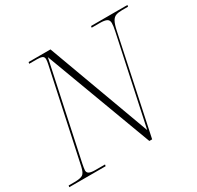

<svg xmlns="http://www.w3.org/2000/svg" viewBox="-164 -890 1091 1065"><g transform="rotate(-30 381.5 -357.0)"><path d="M-11 0 -9 -10H28Q66 -10 81 -19.5Q96 -29 104 -66L229 -649Q233 -667 233 -679Q233 -694 222 -699Q211 -704 189 -704H139L141 -714H281L522 -58L642 -620Q649 -652 649 -670Q649 -690 635 -697Q621 -704 591 -704H539L541 -714H774L772 -704H735Q710 -704 694.5 -698.5Q679 -693 669 -675Q659 -657 651 -619L520 0H502L247 -684L117 -76Q115 -64 113 -53.5Q111 -43 111 -37Q111 -22 123.5 -16Q136 -10 164 -10H224L222 0Z"/></g></svg>

Font: Noto Serif Display ExtraLight
Style: Italic
Weight: 200
Italic angle: -12°
Designer: Monotype Design Team
Foundry: Monotype Imaging Inc.
Version: Version 2.009